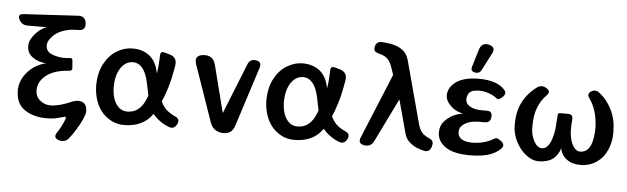

<svg xmlns="http://www.w3.org/2000/svg" viewBox="-57 -1065 4768 1461"><g transform="rotate(5 2327.0 -334.0)"><path d="M426 169Q382 154 407 115Q443 60 464 5L466 -4Q466 -13 459 -13Q456 -13 402 2Q371 11 318 11Q222 11 157 -31Q93 -71 85 -153L83 -179V-193Q88 -248 116 -291Q145 -336 190 -367Q235 -396 280 -405Q220 -409 179 -438Q142 -462 134 -505Q133 -510 133 -519V-530Q133 -535 133 -539Q133 -543 135 -547Q139 -570 158 -597Q178 -626 207 -649Q236 -672 263 -679H114Q68 -679 49 -720Q30 -760 74 -763L491 -787Q547 -790 553 -735Q559 -679 503 -679Q458 -678 446 -676Q344 -661 297 -599Q276 -574 273 -550V-530Q278 -497 309 -481Q342 -464 401 -458Q413 -458 423.5 -458.5Q434 -459 444 -460L459 -461Q476 -463 477 -446L482 -390Q485 -366 461 -364L436 -362Q331 -351 275 -300Q225 -256 225 -193L226 -183Q230 -140 264 -115Q298 -89 340 -89Q406 -89 506 -133Q529 -142 548 -142Q616 -142 616 -65Q611 -18 555 73Q542 95 529 113.5Q516 132 502 149Q487 167 467.5 171.5Q448 176 426 169Z M910 11Q848 11 799 -20Q747 -51 716 -105Q674 -179 674 -280Q677 -376 714 -441Q750 -507 808 -541Q864 -575 926 -575Q1005 -575 1057 -533Q1110 -491 1126 -401Q1128 -411 1129.5 -423.5Q1131 -436 1133 -451Q1134 -466 1135 -481.5Q1136 -497 1137 -514L1138 -543Q1140 -573 1168 -566L1205 -556Q1272 -539 1260 -472Q1255 -443 1250 -417.5Q1245 -392 1240 -369Q1232 -334 1221.5 -300.5Q1211 -267 1200 -236L1182 -193Q1205 -144 1241 -118Q1261 -103 1293 -88Q1334 -71 1315 -32Q1305 -11 1289 -3.5Q1273 4 1252 -4Q1178 -33 1128 -93Q1057 11 910 11ZM927 -93Q1025 -93 1069 -209Q1070 -214 1073 -219L1076 -230L1056 -328Q1025 -471 937 -471Q900 -471 871 -446Q842 -421 825.5 -378Q809 -335 808 -276Q808 -181 848 -132Q879 -93 927 -93Z M1662 6Q1589 0 1567 -68L1418 -496Q1394 -566 1468 -572Q1542 -578 1560 -506L1652 -145L1806 -530Q1822 -574 1870 -567Q1915 -560 1902 -515L1755 -57Q1733 11 1662 6Z M2210 11Q2148 11 2099 -20Q2047 -51 2016 -105Q1974 -179 1974 -280Q1977 -376 2014 -441Q2050 -507 2108 -541Q2164 -575 2226 -575Q2305 -575 2357 -533Q2410 -491 2426 -401Q2428 -411 2429.5 -423.5Q2431 -436 2433 -451Q2434 -466 2435 -481.5Q2436 -497 2437 -514L2438 -543Q2440 -573 2468 -566L2505 -556Q2572 -539 2560 -472Q2555 -443 2550 -417.5Q2545 -392 2540 -369Q2532 -334 2521.5 -300.5Q2511 -267 2500 -236L2482 -193Q2505 -144 2541 -118Q2561 -103 2593 -88Q2634 -71 2615 -32Q2605 -11 2589 -3.5Q2573 4 2552 -4Q2478 -33 2428 -93Q2357 11 2210 11ZM2227 -93Q2325 -93 2369 -209Q2370 -214 2373 -219L2376 -230L2356 -328Q2325 -471 2237 -471Q2200 -471 2171 -446Q2142 -421 2125.5 -378Q2109 -335 2108 -276Q2108 -181 2148 -132Q2179 -93 2227 -93Z M2745 5Q2694 -4 2714 -52L2918 -547L2899 -604Q2881 -659 2845 -681Q2823 -694 2795 -700Q2774 -705 2765 -715Q2756 -725 2760 -747Q2767 -790 2812 -789Q2830 -787 2847.5 -785.5Q2865 -784 2882 -781Q2934 -771 2970 -745Q3005 -719 3019 -668L3148 -188Q3163 -133 3197 -111Q3215 -98 3233 -91Q3252 -83 3259 -70.5Q3266 -58 3261 -38L3259 -30Q3254 -10 3241 0.5Q3228 11 3207 8Q3196 6 3186 3.5Q3176 1 3166 -3Q3123 -17 3094 -43Q3063 -68 3052 -107L2982 -366L2819 -33Q2797 13 2745 5Z M3556 11Q3432 11 3372 -28Q3303 -72 3303 -142Q3303 -194 3334 -228Q3390 -290 3475 -300Q3405 -313 3363 -366Q3344 -388 3339 -416Q3338 -420 3338 -428Q3339 -472 3367 -504Q3426 -575 3571 -575Q3712 -575 3770 -508Q3783 -493 3779.5 -478Q3776 -463 3760 -450L3745 -439Q3737 -432 3729.5 -433Q3722 -434 3714 -441Q3705 -449 3695 -454Q3669 -469 3641 -477Q3609 -485 3584 -485Q3538 -485 3515 -470Q3492 -453 3489 -413Q3489 -377 3523 -358Q3557 -338 3614 -338H3654Q3694 -338 3691 -298V-293Q3688 -249 3644 -249H3599Q3536 -249 3495 -225Q3455 -201 3453 -169L3452 -160Q3452 -87 3564 -86Q3598 -86 3636 -94Q3653 -98 3669.5 -103.5Q3686 -109 3700 -116Q3706 -119 3711.5 -122Q3717 -125 3722 -128Q3743 -143 3762 -130L3778 -119Q3797 -106 3799.5 -90.5Q3802 -75 3786 -59Q3771 -45 3754.5 -34Q3738 -23 3718 -15Q3655 11 3556 11ZM3536 -620Q3500 -627 3511 -662L3552 -798Q3570 -853 3625 -840Q3681 -825 3654 -775L3586 -643Q3570 -613 3536 -620Z M4397 11Q4332 11 4292 -20Q4250 -50 4241 -103Q4207 11 4077 11Q4031 11 3987 -22Q3943 -53 3912 -107Q3883 -155 3875 -214Q3874 -218 3874 -226L3873 -260Q3873 -440 4016 -547Q4051 -573 4091 -548Q4110 -535 4110.5 -522.5Q4111 -510 4095 -494Q4008 -406 4008 -259V-238Q4008 -179 4038 -129Q4061 -90 4096 -90Q4116 -90 4133 -107Q4151 -125 4161 -151Q4166 -164 4170 -178Q4174 -192 4178 -208Q4181 -224 4183 -238Q4185 -252 4186 -266L4188 -297L4191 -337L4192 -353Q4192 -368 4208 -368H4270Q4307 -368 4306 -331Q4305 -315 4303 -295L4302 -253Q4302 -179 4330 -129Q4353 -90 4386 -90Q4487 -90 4487 -288L4484 -324Q4473 -429 4420 -502Q4399 -532 4428 -552Q4461 -573 4490 -551Q4536 -517 4571 -462Q4616 -388 4623 -308L4626 -256Q4626 -185 4599 -123Q4572 -61 4519 -25Q4465 11 4397 11Z"/></g></svg>

Font: MaokenZhuyuanTi
Style: Regular
Weight: 400
Designer: Fontworks Inc & LongZhuTi team: ZERO子、时光羊、荆南、频凡、刘鹏、Little White Dog、帆影Magmeta、奈白不弍、白日月球、ChaoTawei、雨三（排名不分先后）
Version: Version 1.000; 20230222